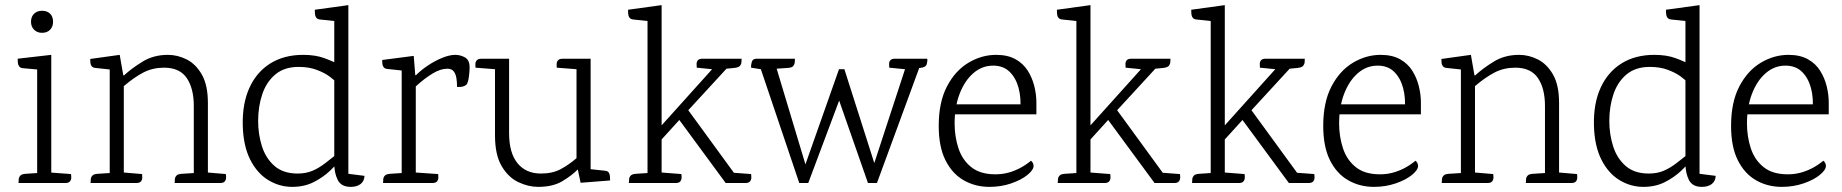

<svg xmlns="http://www.w3.org/2000/svg" viewBox="-20 -714 7185 749"><path d="M144 -586Q125 -586 113 -598Q101 -610 101 -629Q101 -649 113 -660.5Q125 -672 144 -672Q164 -672 175.5 -660.5Q187 -649 187 -629Q187 -610 175.5 -598Q164 -586 144 -586ZM180 -500V0H125V-443L69 -448Q59 -449 54.5 -455.5Q50 -462 49.5 -470.5Q49 -479 49 -485ZM176 -41 257 -35Q258 -30 258 -21.5Q258 -13 253 -6.5Q248 0 234 0H52Q53 -5 53 -13Q53 -21 58.5 -28Q64 -35 80 -36L125 -39Z M791 -41 861 -35Q862 -30 862 -21.5Q862 -13 857 -6.5Q852 0 838 0H661Q662 -5 662 -13Q662 -21 667.5 -28Q673 -35 689 -36L736 -39V-301Q736 -369 708.5 -409.5Q681 -450 620 -450Q576 -450 540 -431.5Q504 -413 463 -378V-41L534 -35Q535 -30 535 -21.5Q535 -13 530 -6.5Q525 0 511 0H333Q334 -5 334 -13Q334 -21 339.5 -28Q345 -35 361 -36L408 -39V-443L352 -449Q342 -450 337.5 -456Q333 -462 332.5 -470Q332 -478 332 -484L447 -500L461 -420H464Q493 -447 536 -473.5Q579 -500 635 -500Q673 -500 708.5 -482Q744 -464 767.5 -423Q791 -382 791 -312Z M1339 -694V-36L1402 -28Q1401 -7 1386.5 4Q1372 15 1348 15Q1311 15 1297.5 -12Q1284 -39 1284 -76V-632L1228 -638Q1218 -639 1213.5 -645.5Q1209 -652 1208.5 -661Q1208 -670 1208 -676ZM1315 -456 1289 -395Q1284 -402 1265 -416Q1246 -430 1215.5 -441.5Q1185 -453 1145 -453Q1089 -453 1054 -423.5Q1019 -394 1003 -346Q987 -298 987 -242Q987 -190 1002 -143Q1017 -96 1051 -66.5Q1085 -37 1141 -37Q1174 -37 1199.5 -48Q1225 -59 1249.5 -78Q1274 -97 1303 -120L1310 -93Q1294 -73 1267 -47.5Q1240 -22 1203.5 -3.5Q1167 15 1120 15Q1070 15 1026.5 -11.5Q983 -38 956 -91.5Q929 -145 927 -225Q925 -310 953 -371.5Q981 -433 1034.5 -466.5Q1088 -500 1163 -500Q1210 -500 1244.5 -487.5Q1279 -475 1315 -456Z M1756 -500Q1776 -500 1794 -490Q1812 -480 1812 -451Q1812 -435 1809 -413.5Q1806 -392 1800 -384Q1793 -378 1784 -376Q1775 -374 1763 -375Q1763 -393 1760.5 -409Q1758 -425 1750 -435.5Q1742 -446 1725 -446Q1699 -446 1668 -427.5Q1637 -409 1602 -377V-41L1689 -35Q1690 -30 1690 -21.5Q1690 -13 1685 -6.5Q1680 0 1666 0H1474Q1475 -5 1475 -13Q1475 -21 1480.5 -28Q1486 -35 1502 -36L1547 -39V-439L1491 -445Q1481 -446 1476.5 -452Q1472 -458 1471.5 -466Q1471 -474 1471 -480L1594 -496L1600 -421H1603Q1623 -441 1650 -459Q1677 -477 1705.5 -488.5Q1734 -500 1756 -500Z M2284 -54 2340 -48Q2351 -47 2355 -40.5Q2359 -34 2359.5 -25.5Q2360 -17 2360 -10L2245 -1L2234 -53Q2209 -28 2172.5 -6.5Q2136 15 2079 15Q2041 15 2002 -3.5Q1963 -22 1937 -66Q1911 -110 1911 -186V-444L1835 -450Q1835 -454 1834.5 -459.5Q1834 -465 1835.5 -471Q1837 -477 1842.5 -481Q1848 -485 1858 -485H1966V-195Q1966 -117 1999 -77Q2032 -37 2090 -37Q2135 -37 2167 -54Q2199 -71 2229 -97V-444L2152 -450Q2152 -454 2151.5 -459.5Q2151 -465 2152.5 -471Q2154 -477 2159.5 -481Q2165 -485 2175 -485H2284Z M2561 -694V-225L2758 -444L2698 -450Q2698 -455 2697.5 -463.5Q2697 -472 2702 -478.5Q2707 -485 2721 -485H2873Q2873 -480 2872.5 -472Q2872 -464 2867 -457.5Q2862 -451 2845 -449L2814 -446L2665 -284L2843 -40L2910 -35Q2911 -30 2911 -21.5Q2911 -13 2906 -6.5Q2901 0 2887 0H2811L2630 -246L2561 -170V-41L2638 -35Q2639 -30 2639 -21.5Q2639 -13 2634 -6.5Q2629 0 2615 0H2433Q2434 -5 2434 -13Q2434 -21 2439.5 -28Q2445 -35 2461 -36L2506 -39V-632L2450 -638Q2440 -639 2435.5 -645.5Q2431 -652 2430.5 -661Q2430 -670 2430 -676Z M2999 -482 3134 -33H3108L3253 -444H3274L3405 -33H3376L3520 -473L3577 -479L3401 0H3366L3237 -369L3271 -368L3133 0H3098L2936 -480ZM2931 -485H3081Q3081 -480 3080.5 -472Q3080 -464 3075 -457Q3070 -450 3053 -449L3009 -446L2948 -444L2910 -450Q2909 -458 2912.5 -471.5Q2916 -485 2931 -485ZM3472 -485H3597Q3599 -478 3595.5 -464.5Q3592 -451 3569 -449L3557 -448L3510 -444L3449 -450Q3449 -455 3448.5 -463.5Q3448 -472 3453 -478.5Q3458 -485 3472 -485Z M3866 -500Q3911 -500 3941.5 -483Q3972 -466 3989.5 -438Q4007 -410 4015 -377.5Q4023 -345 4023 -314V-268H3679L3676 -307H3987L3960 -287Q3964 -332 3953.5 -371Q3943 -410 3918.5 -434Q3894 -458 3854 -458Q3811 -458 3777 -428.5Q3743 -399 3723.5 -348Q3704 -297 3704 -232Q3704 -181 3719 -135.5Q3734 -90 3769 -62Q3804 -34 3863 -34Q3889 -34 3912 -40Q3935 -46 3957.5 -57.5Q3980 -69 4002 -87Q4007 -83 4009.5 -77.5Q4012 -72 4012 -67Q4012 -51 3988 -31.5Q3964 -12 3924.5 1.5Q3885 15 3840 15Q3784 15 3739 -11Q3694 -37 3668 -89.5Q3642 -142 3642 -223Q3642 -315 3674 -376.5Q3706 -438 3757.5 -469Q3809 -500 3866 -500Z M4234 -694V-225L4431 -444L4371 -450Q4371 -455 4370.5 -463.5Q4370 -472 4375 -478.5Q4380 -485 4394 -485H4546Q4546 -480 4545.5 -472Q4545 -464 4540 -457.5Q4535 -451 4518 -449L4487 -446L4338 -284L4516 -40L4583 -35Q4584 -30 4584 -21.5Q4584 -13 4579 -6.5Q4574 0 4560 0H4484L4303 -246L4234 -170V-41L4311 -35Q4312 -30 4312 -21.5Q4312 -13 4307 -6.5Q4302 0 4288 0H4106Q4107 -5 4107 -13Q4107 -21 4112.5 -28Q4118 -35 4134 -36L4179 -39V-632L4123 -638Q4113 -639 4108.5 -645.5Q4104 -652 4103.5 -661Q4103 -670 4103 -676Z M4758 -694V-225L4955 -444L4895 -450Q4895 -455 4894.5 -463.5Q4894 -472 4899 -478.5Q4904 -485 4918 -485H5070Q5070 -480 5069.5 -472Q5069 -464 5064 -457.5Q5059 -451 5042 -449L5011 -446L4862 -284L5040 -40L5107 -35Q5108 -30 5108 -21.5Q5108 -13 5103 -6.5Q5098 0 5084 0H5008L4827 -246L4758 -170V-41L4835 -35Q4836 -30 4836 -21.5Q4836 -13 4831 -6.5Q4826 0 4812 0H4630Q4631 -5 4631 -13Q4631 -21 4636.5 -28Q4642 -35 4658 -36L4703 -39V-632L4647 -638Q4637 -639 4632.5 -645.5Q4628 -652 4627.5 -661Q4627 -670 4627 -676Z M5366 -500Q5411 -500 5441.5 -483Q5472 -466 5489.5 -438Q5507 -410 5515 -377.5Q5523 -345 5523 -314V-268H5179L5176 -307H5487L5460 -287Q5464 -332 5453.5 -371Q5443 -410 5418.5 -434Q5394 -458 5354 -458Q5311 -458 5277 -428.5Q5243 -399 5223.5 -348Q5204 -297 5204 -232Q5204 -181 5219 -135.5Q5234 -90 5269 -62Q5304 -34 5363 -34Q5389 -34 5412 -40Q5435 -46 5457.5 -57.5Q5480 -69 5502 -87Q5507 -83 5509.5 -77.5Q5512 -72 5512 -67Q5512 -51 5488 -31.5Q5464 -12 5424.5 1.5Q5385 15 5340 15Q5284 15 5239 -11Q5194 -37 5168 -89.5Q5142 -142 5142 -223Q5142 -315 5174 -376.5Q5206 -438 5257.5 -469Q5309 -500 5366 -500Z M6062 -41 6132 -35Q6133 -30 6133 -21.5Q6133 -13 6128 -6.5Q6123 0 6109 0H5932Q5933 -5 5933 -13Q5933 -21 5938.5 -28Q5944 -35 5960 -36L6007 -39V-301Q6007 -369 5979.5 -409.5Q5952 -450 5891 -450Q5847 -450 5811 -431.5Q5775 -413 5734 -378V-41L5805 -35Q5806 -30 5806 -21.5Q5806 -13 5801 -6.5Q5796 0 5782 0H5604Q5605 -5 5605 -13Q5605 -21 5610.5 -28Q5616 -35 5632 -36L5679 -39V-443L5623 -449Q5613 -450 5608.5 -456Q5604 -462 5603.5 -470Q5603 -478 5603 -484L5718 -500L5732 -420H5735Q5764 -447 5807 -473.5Q5850 -500 5906 -500Q5944 -500 5979.5 -482Q6015 -464 6038.5 -423Q6062 -382 6062 -312Z M6610 -694V-36L6673 -28Q6672 -7 6657.5 4Q6643 15 6619 15Q6582 15 6568.5 -12Q6555 -39 6555 -76V-632L6499 -638Q6489 -639 6484.5 -645.5Q6480 -652 6479.5 -661Q6479 -670 6479 -676ZM6586 -456 6560 -395Q6555 -402 6536 -416Q6517 -430 6486.5 -441.5Q6456 -453 6416 -453Q6360 -453 6325 -423.5Q6290 -394 6274 -346Q6258 -298 6258 -242Q6258 -190 6273 -143Q6288 -96 6322 -66.5Q6356 -37 6412 -37Q6445 -37 6470.5 -48Q6496 -59 6520.5 -78Q6545 -97 6574 -120L6581 -93Q6565 -73 6538 -47.5Q6511 -22 6474.5 -3.5Q6438 15 6391 15Q6341 15 6297.5 -11.5Q6254 -38 6227 -91.5Q6200 -145 6198 -225Q6196 -310 6224 -371.5Q6252 -433 6305.5 -466.5Q6359 -500 6434 -500Q6481 -500 6515.5 -487.5Q6550 -475 6586 -456Z M6957 -500Q7002 -500 7032.5 -483Q7063 -466 7080.5 -438Q7098 -410 7106 -377.5Q7114 -345 7114 -314V-268H6770L6767 -307H7078L7051 -287Q7055 -332 7044.5 -371Q7034 -410 7009.5 -434Q6985 -458 6945 -458Q6902 -458 6868 -428.5Q6834 -399 6814.5 -348Q6795 -297 6795 -232Q6795 -181 6810 -135.5Q6825 -90 6860 -62Q6895 -34 6954 -34Q6980 -34 7003 -40Q7026 -46 7048.5 -57.5Q7071 -69 7093 -87Q7098 -83 7100.5 -77.5Q7103 -72 7103 -67Q7103 -51 7079 -31.5Q7055 -12 7015.5 1.5Q6976 15 6931 15Q6875 15 6830 -11Q6785 -37 6759 -89.5Q6733 -142 6733 -223Q6733 -315 6765 -376.5Q6797 -438 6848.5 -469Q6900 -500 6957 -500Z"/></svg>

Font: Karma Variable Light
Style: Regular
Weight: 300
Designer: Joana Correia
Foundry: Indian Type Foundry
Version: Version 3.000